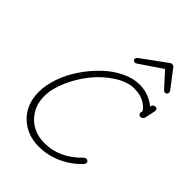

<svg xmlns="http://www.w3.org/2000/svg" viewBox="-258 -1017 1142 1142"><g transform="rotate(45 313.0 -446.5)"><path d="M319.8 -768.1Q320.8 -775.4 331.1 -783.2L485.8 -896Q492.2 -900.9 501 -900.9Q510.7 -900.9 515.1 -895L601.1 -783.2Q606.9 -774.4 606.9 -767.1Q606.9 -760.3 602.1 -755.1Q597.2 -750 588.9 -750Q582 -750 575.2 -756.8L490.2 -850.1L348.1 -753.9Q342.3 -750 335 -750Q327.6 -750 323.2 -755.6Q318.8 -761.2 319.8 -768.1ZM285.2 7.8Q186 7.8 120.6 -55.2Q55.2 -118.2 55.2 -223.1Q55.2 -281.7 78.1 -346.7Q101.1 -411.6 140.9 -469.7Q180.7 -527.8 230.2 -575.2Q279.8 -622.6 337.6 -650.4Q395.5 -678.2 449.2 -678.2Q491.2 -678.2 527.6 -663.6Q564 -648.9 585 -628.9Q589.4 -651.9 609.9 -651.9Q617.7 -651.9 622.3 -645.5Q627 -639.2 625 -628.9L611.8 -566.9Q609.9 -556.6 603 -550.8Q596.2 -544.9 588.9 -544.9Q580.1 -544.9 574.5 -551Q568.8 -557.1 570.8 -565.9L573.2 -578.1Q555.2 -606 522.2 -622.6Q489.3 -639.2 443.8 -639.2Q386.2 -639.2 322.8 -598.6Q259.3 -558.1 210 -497.6Q160.6 -437 128.4 -363.5Q96.2 -290 96.2 -228Q96.2 -168 123.8 -122.3Q151.4 -76.7 195.8 -53.7Q240.2 -30.8 293.9 -30.8Q420.4 -30.8 520 -133.8Q529.8 -142.1 538.1 -142.1Q545.4 -142.1 550.3 -137Q555.2 -131.8 555.2 -125Q555.2 -116.7 545.9 -106Q493.2 -51.8 425.3 -22Q357.4 7.8 285.2 7.8Z"/></g></svg>

Font: Comic Neue Light
Style: Italic
Weight: 300
Italic angle: -12°
Designer: Craig Rozynski
Foundry: Craig Rozynski
Version: Version 2.003;hotconv 1.0.109;makeotfexe 2.5.65596